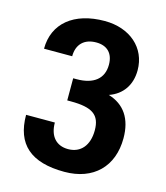

<svg xmlns="http://www.w3.org/2000/svg" viewBox="-112 -822 797 922"><g transform="rotate(15 286.5 -361.0)"><path d="M46 -203C46 -57 127 14 294 14C438 14 527 -74 527 -215C527 -312 485 -374 405 -398C471 -421 508 -475 508 -548C508 -659 421 -736 295 -736C142 -736 47 -658 47 -532H187C187 -591 222 -626 282 -626C337 -626 368 -594 368 -538C368 -469 321 -431 236 -431H219V-321H237C344 -321 384 -293 384 -216C384 -142 346 -96 283 -96C224 -96 189 -135 189 -203Z"/></g></svg>

Font: Perun
Style: Bold
Weight: 700
Foundry: Copyright (c) Stefan Peev, Context Ltd, 2016
Version: Version 1.089